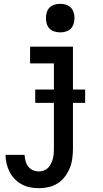

<svg xmlns="http://www.w3.org/2000/svg" viewBox="-20 -765 540 1008"><path d="M185 223Q161 223 138 218.5Q115 214 94.5 203Q74 192 57.5 175Q41 158 30.5 137.5Q20 117 14.5 94Q9 71 9 48H109Q110 64 114 80Q118 96 128 109Q138 122 153 128.5Q168 135 185 135Q198 135 211 130Q224 125 233 115.5Q242 106 248 93.5Q254 81 257.5 68Q261 55 262 41.5Q263 28 263 15V-432H138V-520H363V15Q363 41 359.5 67Q356 93 346.5 117Q337 141 321 162Q305 183 283.5 197Q262 211 236.5 217Q211 223 185 223ZM296 -595Q281 -595 266 -599.5Q251 -604 240.5 -614.5Q230 -625 225.5 -640Q221 -655 221 -670Q221 -685 225.5 -700Q230 -715 240.5 -725.5Q251 -736 266 -740.5Q281 -745 296 -745Q311 -745 326 -740.5Q341 -736 351.5 -725.5Q362 -715 366.5 -700Q371 -685 371 -670Q371 -655 366.5 -640Q362 -625 351.5 -614.5Q341 -604 326 -599.5Q311 -595 296 -595ZM165 -225V-295H427V-225Z"/></svg>

Font: Zed Sans Semibold
Style: Regular
Weight: 600
Designer: Belleve Invis
Foundry: Belleve Invis
Version: Version 1.0.0; ttfautohint (v1.8.4)